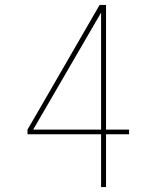

<svg xmlns="http://www.w3.org/2000/svg" viewBox="-20 -755 640 775"><path d="M388 0V-213H91V-232L133 -304L382 -735H408V-232H501V-213H408V0ZM114 -232H388V-704Z"/></svg>

Font: Iosevka SS04 Thin Extended
Style: Regular
Weight: 100
Width: 7
Monospace: yes
Designer: Belleve Invis
Foundry: Belleve Invis
Version: Version 19.0.0; ttfautohint (v1.8.4)